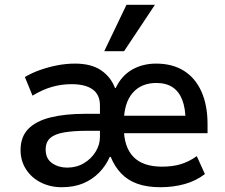

<svg xmlns="http://www.w3.org/2000/svg" viewBox="-20 -774 943 803"><path d="M238 9Q190 9 150.5 -11Q111 -31 88.5 -66.5Q66 -102 66 -146Q66 -202 98.5 -235Q131 -268 191.5 -283Q252 -298 336 -298H421V-227H347Q289 -227 249.5 -220.5Q210 -214 190.5 -197Q171 -180 171 -149Q171 -110 198 -91.5Q225 -73 261 -73Q300 -73 331 -91.5Q362 -110 380 -139.5Q398 -169 398 -201V-333Q398 -378 367.5 -400Q337 -422 279 -422Q237 -422 197 -410.5Q157 -399 116 -374L84 -452Q115 -470 149.5 -482Q184 -494 220.5 -501Q257 -508 294 -508Q361 -508 402 -480.5Q443 -453 461 -406H464Q488 -457 532 -482.5Q576 -508 633 -508Q701 -508 749 -478Q797 -448 822.5 -391Q848 -334 848 -255V-217H476V-290H775L756 -269Q756 -320 742.5 -355.5Q729 -391 702 -409Q675 -427 634 -427Q570 -427 534 -384.5Q498 -342 498 -262V-239Q498 -160 537.5 -118.5Q577 -77 658 -77Q702 -77 736.5 -87.5Q771 -98 803 -121L837 -46Q799 -17 751.5 -4Q704 9 651 9Q595 9 554.5 -5.5Q514 -20 486.5 -49Q459 -78 443 -118H439Q423 -81 394.5 -52Q366 -23 327.5 -7Q289 9 238 9ZM416 -560 509 -754H628L499 -560Z"/></svg>

Font: Nunito Sans 7pt SemiCondensed SemiBold
Style: Regular
Weight: 600
Width: 4
Designer: Vernon Adams
Foundry: Vernon Adams
Version: Version 3.101;gftools[0.9.27]